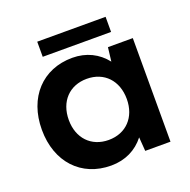

<svg xmlns="http://www.w3.org/2000/svg" viewBox="-117 -747 863 871"><g transform="rotate(-20 315.0 -311.5)"><path d="M443 0H565V-500H445L437 -433C399 -482 343 -510 276 -510C132 -510 35 -406 35 -250C35 -94 132 10 276 10C344 10 400 -18 438 -67ZM305 -103C221 -103 165 -162 165 -250C165 -339 221 -398 305 -398C389 -398 445 -339 445 -250C445 -162 389 -103 305 -103ZM152 -560H482V-633H152Z"/></g></svg>

Font: Gully SemiBold
Style: Regular
Weight: 600
Designer: jaikishan Patel
Foundry: MagicType
Version: Version 1.000;Glyphs 3.2 (3242)